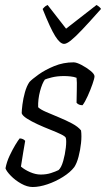

<svg xmlns="http://www.w3.org/2000/svg" viewBox="-20 -750 425 770"><path d="M111 0Q89 0 65 -13.5Q41 -27 23.5 -45Q6 -63 2 -75Q7 -101 18.5 -125.5Q30 -150 41.5 -169Q53 -188 59 -195Q74 -194 81 -185Q78 -167 73 -138.5Q68 -110 64 -82Q79 -69 101 -59.5Q123 -50 143 -50Q166 -50 184.5 -56Q203 -62 215 -68Q226 -78 233.5 -104.5Q241 -131 244 -158Q247 -185 244 -197Q242 -203 224.5 -211.5Q207 -220 181.5 -230Q156 -240 131 -251.5Q106 -263 88 -274.5Q70 -286 67 -296Q67 -307 70 -331Q73 -355 80 -380Q87 -405 98 -421Q108 -432 134.5 -451Q161 -470 197.5 -485Q234 -500 275 -500Q287 -500 307 -489.5Q327 -479 343 -466Q359 -453 359 -444Q359 -436 351 -413Q343 -390 332 -365.5Q321 -341 311 -328Q295 -328 287 -338Q287 -361 288 -391Q289 -421 287 -438Q277 -442 263 -443.5Q249 -445 237 -445Q209 -445 187.5 -439.5Q166 -434 160 -431Q149 -416 140.5 -384Q132 -352 133 -320Q142 -311 165 -301Q188 -291 216 -279.5Q244 -268 268.5 -255Q293 -242 305 -227Q308 -205 305 -176.5Q302 -148 295 -121.5Q288 -95 278 -80Q262 -59 232.5 -40.5Q203 -22 170.5 -11Q138 0 111 0ZM237 -574Q221 -574 201.5 -605Q182 -636 151 -714Q154 -717 158 -721.5Q162 -726 171 -730L245 -635L367 -730Q374 -726 379 -721.5Q384 -717 385 -714Q338 -661 309.5 -631Q281 -601 264 -587.5Q247 -574 237 -574Z"/></svg>

Font: Texturina 72pt 72pt ExtraLight
Style: Italic
Weight: 200
Italic angle: -11°
Designer: Guillermo Torres Carreño
Foundry: Omnibus-Type
Version: Version 1.002; ttfautohint (v1.8.3)